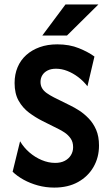

<svg xmlns="http://www.w3.org/2000/svg" viewBox="-20 -841 498 875"><path d="M227.1 13.9Q188.9 13.9 153.1 4.2Q117.4 -5.6 87.8 -21.9Q58.3 -38.2 37.5 -58.3L71.5 -197.2Q88.2 -168.8 113.9 -146.5Q139.6 -124.3 170.1 -111.5Q200.7 -98.6 231.2 -98.6Q256.9 -98.6 275 -108Q293.1 -117.4 303.1 -133.7Q313.2 -150 313.2 -170.1Q313.2 -194.4 301.7 -210.4Q290.3 -226.4 274.7 -236.8Q259 -247.2 247.2 -252.8L173.6 -289.6Q141.7 -305.6 112.5 -327.4Q83.3 -349.3 64.9 -381.9Q46.5 -414.6 46.5 -462.5Q46.5 -502.1 60.1 -534.4Q73.6 -566.7 99.3 -589.9Q125 -613.2 160.8 -626Q196.5 -638.9 241 -638.9Q296.5 -638.9 339.9 -621.2Q383.3 -603.5 410.4 -583.3L378.5 -447.9Q359.7 -472.2 336.1 -489.9Q312.5 -507.6 286.8 -517.7Q261.1 -527.8 235.4 -527.8Q212.5 -527.8 196.9 -519.8Q181.2 -511.8 172.9 -498.3Q164.6 -484.7 164.6 -467.4Q164.6 -451.4 171.9 -438.9Q179.2 -426.4 193.1 -416.7Q206.9 -406.9 225.7 -397.2L300 -360.4Q318.8 -351.4 341 -337.2Q363.2 -322.9 384 -301.4Q404.9 -279.9 418.1 -249.7Q431.2 -219.4 431.2 -177.8Q431.2 -123.6 406.2 -80.2Q381.2 -36.8 335.8 -11.5Q290.3 13.9 227.1 13.9ZM172.9 -679.2 278.5 -820.8H428.5L285.4 -679.2Z"/></svg>

Font: Afacad Flux
Style: Bold
Weight: 700
Designer: Kristian Moeller
Foundry: Dicotype
Version: Version 1.100